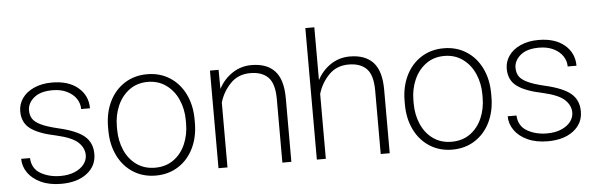

<svg xmlns="http://www.w3.org/2000/svg" viewBox="-47 -856 3172 1021"><g transform="rotate(-5 1539.0 -346.0)"><path d="M240 -248Q147 -267 103 -299.5Q59 -332 59 -393Q59 -431 81 -462.5Q103 -494 144.5 -512.5Q186 -531 240 -531Q328 -531 379 -488Q430 -445 430 -377H383Q383 -407 366 -432.5Q349 -458 316.5 -474Q284 -490 240 -490Q174 -490 140 -461Q106 -432 106 -394Q106 -368 117.5 -349.5Q129 -331 160.5 -315.5Q192 -300 251 -286Q348 -264 390 -229Q432 -194 432 -133Q432 -69 380.5 -29.5Q329 10 243 10Q181 10 135.5 -11Q90 -32 66 -66.5Q42 -101 42 -141H89Q92 -84 137.5 -58Q183 -32 243 -32Q287 -32 319.5 -46Q352 -60 369 -82.5Q386 -105 386 -131Q386 -169 354.5 -199Q323 -229 240 -248Z M748 -531Q816 -531 868.5 -497.5Q921 -464 950 -404.5Q979 -345 979 -269V-252Q979 -176 950 -116.5Q921 -57 868.5 -23.5Q816 10 748 10Q680 10 627.5 -23.5Q575 -57 546 -116.5Q517 -176 517 -252V-269Q517 -345 546 -404.5Q575 -464 627.5 -497.5Q680 -531 748 -531ZM748 -32Q805 -32 846.5 -61.5Q888 -91 910 -141.5Q932 -192 932 -252V-269Q932 -328 910 -378.5Q888 -429 846 -459.5Q804 -490 748 -490Q691 -490 649.5 -459.5Q608 -429 586 -378.5Q564 -328 564 -269V-252Q564 -192 586 -141.5Q608 -91 649.5 -61.5Q691 -32 748 -32Z M1083 -521H1129L1130 -419Q1156 -469 1202 -500Q1248 -531 1305 -531Q1387 -531 1429.5 -485Q1472 -439 1472 -339V0H1424V-339Q1424 -421 1391 -455Q1358 -489 1295 -489Q1230 -489 1188.5 -445.5Q1147 -402 1131 -346V0H1083Z M1608 -702H1656V-420Q1682 -470 1727.5 -500.5Q1773 -531 1830 -531Q1912 -531 1954.5 -485Q1997 -439 1997 -339V0H1949V-339Q1949 -421 1916 -455Q1883 -489 1820 -489Q1755 -489 1713.5 -445.5Q1672 -402 1656 -346V0H1608Z M2331 -531Q2399 -531 2451.5 -497.5Q2504 -464 2533 -404.5Q2562 -345 2562 -269V-252Q2562 -176 2533 -116.5Q2504 -57 2451.5 -23.5Q2399 10 2331 10Q2263 10 2210.5 -23.5Q2158 -57 2129 -116.5Q2100 -176 2100 -252V-269Q2100 -345 2129 -404.5Q2158 -464 2210.5 -497.5Q2263 -531 2331 -531ZM2331 -32Q2388 -32 2429.5 -61.5Q2471 -91 2493 -141.5Q2515 -192 2515 -252V-269Q2515 -328 2493 -378.5Q2471 -429 2429 -459.5Q2387 -490 2331 -490Q2274 -490 2232.5 -459.5Q2191 -429 2169 -378.5Q2147 -328 2147 -269V-252Q2147 -192 2169 -141.5Q2191 -91 2232.5 -61.5Q2274 -32 2331 -32Z M2837 -248Q2744 -267 2700 -299.5Q2656 -332 2656 -393Q2656 -431 2678 -462.5Q2700 -494 2741.5 -512.5Q2783 -531 2837 -531Q2925 -531 2976 -488Q3027 -445 3027 -377H2980Q2980 -407 2963 -432.5Q2946 -458 2913.5 -474Q2881 -490 2837 -490Q2771 -490 2737 -461Q2703 -432 2703 -394Q2703 -368 2714.5 -349.5Q2726 -331 2757.5 -315.5Q2789 -300 2848 -286Q2945 -264 2987 -229Q3029 -194 3029 -133Q3029 -69 2977.5 -29.5Q2926 10 2840 10Q2778 10 2732.5 -11Q2687 -32 2663 -66.5Q2639 -101 2639 -141H2686Q2689 -84 2734.5 -58Q2780 -32 2840 -32Q2884 -32 2916.5 -46Q2949 -60 2966 -82.5Q2983 -105 2983 -131Q2983 -169 2951.5 -199Q2920 -229 2837 -248Z"/></g></svg>

Font: Freesentation 2 ExtraLight
Style: Regular
Weight: 260
Designer: glyphs from Roboto by Christian Robertson / Hangul glyphs from Noto Sans CJK(Source Han Sans) by Jang Soo-young and Kang
Foundry: PT&
Version: Version 2.001